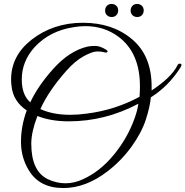

<svg xmlns="http://www.w3.org/2000/svg" viewBox="-20 -870 937 970"><path d="M672.5 -850Q687 -850 696.5 -841Q706 -832 706 -817.5Q706 -803 697 -793.5Q688 -784 673.5 -784Q659 -784 649.5 -793Q640 -802 640 -816.5Q640 -831 649 -840.5Q658 -850 672.5 -850ZM543.5 -850Q558 -850 567.5 -841Q577 -832 577 -817.5Q577 -803 568 -793.5Q559 -784 544.5 -784Q530 -784 520.5 -793Q511 -802 511 -816.5Q511 -831 520 -840.5Q529 -850 543.5 -850ZM524 -5Q414 80 300 80Q180 80 126 -9Q86 -74 86 -153.5Q86 -233 115 -312Q45 -359 38 -438Q36 -453 36 -468Q36 -588 139 -669Q249 -755 399 -755Q549 -755 647.5 -671.5Q746 -588 746 -433Q746 -423 746 -413Q846 -479 876 -539Q881 -550 889 -548.5Q897 -547 897 -542Q897 -537 891 -528Q832 -435 742 -378Q738 -331 716.5 -265Q695 -199 644 -128.5Q593 -58 524 -5ZM687 -434Q687 -603 579 -684Q507 -738 411 -738Q383 -738 354 -733Q232 -715 155 -632Q90 -560 90 -469Q90 -390 133 -353Q172 -436 248 -521Q331 -614 424 -635Q438 -638 461.5 -638Q485 -638 516 -619Q523 -615 523.5 -611Q524 -607 519 -605Q514 -603 504 -606.5Q494 -610 470.5 -610Q447 -610 403 -586Q359 -562 314 -511Q225 -410 184 -319Q247 -290 335 -290Q374 -290 418 -296Q561 -314 685 -381Q687 -408 687 -434ZM679 -346Q512 -257 327 -257Q237 -257 169 -284Q138 -203 138 -144Q138 -6 221 35Q266 56 310.5 56Q355 56 398 36Q485 -3 555 -88Q625 -173 661 -275Q675 -315 679 -346Z"/></svg>

Font: Great Vibes
Style: Regular
Weight: 400
Designer: Robert E. Leuschke
Foundry: Robert E. Leuschke
Version: Version 1.001